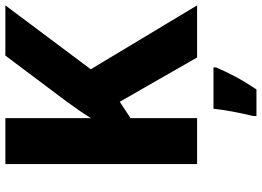

<svg xmlns="http://www.w3.org/2000/svg" viewBox="-150 -604 975 715"><g transform="rotate(-90 337.5 -246.5)"><path d="M675 0H481L316 -288L255 -248V0H84V-714H255V-395Q268 -417 283.5 -439Q299 -461 314 -482L488 -714H675L437 -396ZM444 71Q428 108 408.5 144.5Q389 181 362 221H263V208Q271 177 279 134.5Q287 92 290 61H444Z"/></g></svg>

Font: Noto Sans Sinhala UI ExtraBold
Style: Regular
Weight: 800
Designer: Jelle Bosma - Monotype Design Team
Foundry: Monotype Imaging Inc.
Version: Version 2.006; ttfautohint (v1.8.4.7-5d5b)